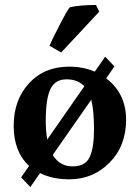

<svg xmlns="http://www.w3.org/2000/svg" viewBox="-20 -705 562 772"><path d="M97 -38Q35 -95 35 -199Q35 -303 96.5 -370Q158 -437 258 -437Q315 -437 361 -417L403 -477L440 -438L407 -390Q487 -329 487 -223.5Q487 -118 420.5 -51Q354 16 259 16Q191 16 141 -9L102 47L65 8ZM347 -304 192 -82Q220 -36 271.5 -36Q323 -36 340.5 -73Q358 -110 358 -185Q358 -260 347 -304ZM164 -219Q164 -177 170 -144L319 -358Q293 -386 247.5 -386Q202 -386 183 -347.5Q164 -309 164 -219ZM366 -685 379 -658 226 -494 179 -521Q188 -543 220 -605Q252 -667 261 -676Q304 -685 366 -685Z"/></svg>

Font: Buenard
Style: Bold
Weight: 700
Foundry: FontFuror
Version: Version 1.002 2011